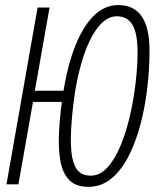

<svg xmlns="http://www.w3.org/2000/svg" viewBox="-20 -723 626 753"><path d="M326.7 9.8Q275.4 9.8 249.5 -19Q223.6 -47.9 216.1 -96.2Q208.5 -144.5 211.4 -202.6Q214.8 -266.1 222.7 -323.2H109.4L52.2 0H5.4L127.4 -693.4H174.3L116.7 -367.2H229Q254.9 -524.9 310.5 -614Q366.2 -703.1 444.3 -703.1Q566.4 -703.1 566.4 -524.9Q566.4 -454.6 557.9 -379.9Q549.3 -305.2 531 -235.6Q512.7 -166 484.4 -110.6Q456.1 -55.2 416.7 -22.7Q377.4 9.8 326.7 9.8ZM335.4 -34.2Q372.6 -34.2 401.9 -66.9Q431.2 -99.6 453.4 -153.3Q475.6 -207 490.2 -271.5Q504.9 -335.9 512.2 -400.4Q519.5 -464.8 519.5 -518.1Q519.5 -591.8 499.5 -625.5Q479.5 -659.2 437.5 -659.2Q393.6 -659.2 355.7 -604.5Q317.9 -549.8 292.2 -449.5Q266.6 -349.1 258.8 -211.9Q256.3 -166 260.3 -125.2Q264.2 -84.5 281.2 -59.3Q298.3 -34.2 335.4 -34.2Z"/></svg>

Font: Cascadia Code ExtraLight
Style: Italic
Weight: 200
Italic angle: -10°
Monospace: yes
Designer: Aaron Bell
Foundry: Saja Typeworks
Version: Version 2404.023; ttfautohint (v1.8.4)